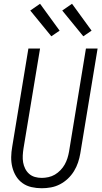

<svg xmlns="http://www.w3.org/2000/svg" viewBox="-20 -993 540 1021"><path d="M202 8Q174 8 147.5 2Q121 -4 100 -19Q79 -34 65.5 -56Q52 -78 45.5 -104Q39 -130 39.5 -157.5Q40 -185 45 -213L131 -735H193L105 -204Q102 -185 101 -166Q100 -147 103 -129.5Q106 -112 114 -96Q122 -80 135 -68.5Q148 -57 165.5 -52Q183 -47 202 -47Q219 -47 237.5 -51Q256 -55 272 -64.5Q288 -74 301.5 -88Q315 -102 324 -118Q333 -134 338.5 -151.5Q344 -169 347 -186L437 -735H499L407 -177Q403 -153 395 -129Q387 -105 373.5 -83Q360 -61 341 -43Q322 -25 299 -13Q276 -1 251 3.5Q226 8 202 8ZM423 -800 311 -937 363 -973 467 -830ZM253 -800 141 -937 193 -973 297 -830Z"/></svg>

Font: Iosevka SS18 Light
Style: Italic
Weight: 300
Italic angle: -9°
Monospace: yes
Designer: Belleve Invis
Foundry: Belleve Invis
Version: Version 25.1.1; ttfautohint (v1.8.4)